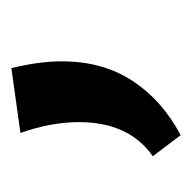

<svg xmlns="http://www.w3.org/2000/svg" viewBox="-20 -152 338 338"><g transform="rotate(-90 149.0 17.0)"><path d="M43 117Q103 75 103 -13Q103 -62 84 -116L198 -132Q210 -84 210 -43Q210 29 175.5 81.5Q141 134 80 166Z"/></g></svg>

Font: Martel Sans SemiBold
Style: Regular
Weight: 600
Designer: Dan Reynolds and Mathieu Réguer
Foundry: Dan Reynolds and Mathieu Réguer
Version: Version 1.002; ttfautohint (v1.1) -l 5 -r 5 -G 72 -x 0 -D la